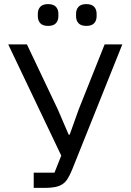

<svg xmlns="http://www.w3.org/2000/svg" viewBox="-20 -914 635 934"><path d="M20 0ZM144 -74H245L278 -157L20 -698H111L262 -380L314 -259H319L363 -382L489 -698H575L331 -89Q320 -62 309 -44.5Q298 -27 283 -17.5Q268 -8 247.5 -4Q227 0 199 0H144ZM214 -788Q188 -788 176 -801Q164 -814 164 -835V-847Q164 -868 176 -881Q188 -894 214 -894Q240 -894 252 -881Q264 -868 264 -847V-835Q264 -814 252 -801Q240 -788 214 -788ZM400 -788Q374 -788 362 -801Q350 -814 350 -835V-847Q350 -868 362 -881Q374 -894 400 -894Q426 -894 438 -881Q450 -868 450 -847V-835Q450 -814 438 -801Q426 -788 400 -788Z"/></svg>

Font: Aneliza
Style: Regular
Weight: 400
Designer: Mike Abbink, Paul van der Laan, Pieter van Rosmalen
Foundry: Bold Monday
Version: Version 3.001;September 8, 2019;FontCreator 11.5.0.2425 64-b